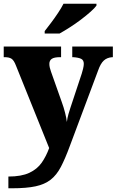

<svg xmlns="http://www.w3.org/2000/svg" viewBox="-22 -786 626 1031"><path d="M23 162Q93 162 135.5 142Q178 122 202 87.5Q226 53 242 9L64 -433Q53 -462 40 -470.5Q27 -479 3 -479H-2V-536H306V-479H301Q269 -479 256 -470Q243 -461 243 -443Q243 -433 245.5 -422.5Q248 -412 252 -401L309 -240Q320 -210 327.5 -180.5Q335 -151 337 -131Q340 -154 345.5 -173Q351 -192 356 -207L417 -391Q420 -400 424 -416.5Q428 -433 428 -443Q428 -463 414 -470Q400 -477 371 -479H366V-536H584V-479H581Q553 -477 535.5 -461Q518 -445 505 -408L353 -2Q328 66 305 110Q282 154 250 179Q218 204 169 214.5Q120 225 43 225H23ZM218 -619Q233 -638 252.5 -664Q272 -690 290 -717Q308 -744 319 -766H496V-756Q487 -743 464.5 -723Q442 -703 413 -681Q384 -659 353.5 -639.5Q323 -620 298 -606H218Z"/></svg>

Font: Noto Serif Georgian ExtraBold
Style: Regular
Weight: 800
Designer: Monotype Design Team, Akaki Razmadze
Foundry: Google LLC
Version: Version 2.003; ttfautohint (v1.8.4.7-5d5b)